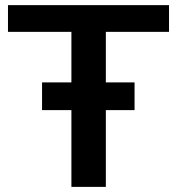

<svg xmlns="http://www.w3.org/2000/svg" viewBox="-20 -731 692 751"><path d="M11.2 -606.4H259.3V0H394V-606.4H641.1V-710.9H11.2ZM144.5 -300.3H506.3V-408.7H144.5Z"/></svg>

Font: Roboto Flex
Style: wght 600 wdth 140 opsz 13.0 GRAD 0.00 slnt 0.00 XTRA 468 XOPQ 96 YOPQ 79 YTLC 514 YTUC 712 YTAS 750 YTDE -203.00 YTFI 738
Weight: 600
Width: 8
Designer: Berlow after Robertson
Foundry: Google
Version: Version 3.100